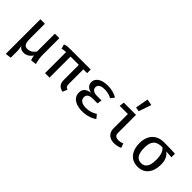

<svg xmlns="http://www.w3.org/2000/svg" viewBox="50 -1797 2978 2978"><g transform="rotate(45 1538.5 -308.0)"><path d="M502.6 -175.4Q502.6 -93.8 528.7 0L436.9 12.3Q429.7 -1 423.1 -26.4Q416.4 -51.8 413.8 -73.3Q390.3 -34.4 352.1 -11Q313.8 12.3 273.8 12.3Q234.9 12.3 212.6 1.3Q190.3 -9.7 170.3 -38.5Q176.9 -6.2 180.5 17.2Q184.1 40.5 184.1 61V207.2L87.2 219V-540.5H185.6V-236.9Q185.6 -177.4 191.3 -143.1Q196.9 -108.7 215.1 -89.7Q233.3 -70.8 270.8 -70.8Q312.8 -70.8 346.2 -92.3Q379.5 -113.8 404.1 -148.7V-540.5H502.6Z M1190.8 -461.5H1107.7V-147.2Q1107.7 -108.2 1118.7 -90.5Q1129.7 -72.8 1157.4 -65.6L1123.6 12.8Q1062.6 -2.1 1035.9 -35.9Q1009.2 -69.7 1009.2 -134.9V-461.5H827.2V0H729.2V-461.5Q697.4 -461 681.8 -458.7Q666.2 -456.4 642.1 -448.7L621.5 -522.1Q644.6 -532.3 671 -536.4Q697.4 -540.5 751.8 -540.5H1190.8Z M1542.6 -244.1Q1476.9 -244.1 1447.7 -223.8Q1418.5 -203.6 1418.5 -160.5Q1418.5 -116.9 1455.4 -91.3Q1492.3 -65.6 1557.9 -65.6Q1662.1 -65.6 1744.6 -122.1L1795.4 -59Q1752.3 -26.7 1689.2 -6.9Q1626.2 12.8 1551.8 12.8Q1482.6 12.8 1428.5 -6.9Q1374.4 -26.7 1343.6 -64.6Q1312.8 -102.6 1312.8 -155.9Q1312.8 -215.9 1346.9 -247.9Q1381 -280 1449.7 -289.2Q1392.8 -301.5 1363.6 -332.6Q1334.4 -363.6 1334.4 -408.7Q1334.4 -454.9 1363.3 -487.4Q1392.3 -520 1442.6 -536.7Q1492.8 -553.3 1554.9 -553.3Q1611.8 -553.3 1667.9 -539.5Q1724.1 -525.6 1764.6 -497.9L1716.9 -438.5Q1684.1 -458.5 1643.8 -467.9Q1603.6 -477.4 1561 -477.4Q1500.5 -477.4 1468.2 -457.4Q1435.9 -437.4 1435.9 -397.4Q1435.9 -362.1 1465.9 -341Q1495.9 -320 1548.7 -320H1648.2L1636.4 -244.1Z M2086.2 -460.5H1906.2L1916.9 -540.5H2184.6V-139.5Q2184.6 -102.6 2207.4 -85.4Q2230.3 -68.2 2270.8 -68.2Q2312.8 -68.2 2359 -86.7L2384.6 -16.4Q2363.6 -4.6 2326.2 4.1Q2288.7 12.8 2251.8 12.8Q2201.5 12.8 2164.1 -6.2Q2126.7 -25.1 2106.4 -61.3Q2086.2 -97.4 2086.2 -146.7ZM2104.6 -621.5 2143.1 -834.9 2245.1 -815.9 2173.8 -609.7Z M3037.9 -463.1 2915.4 -471.8Q2956.4 -445.6 2980.8 -394.6Q3005.1 -343.6 3005.1 -270.3Q3005.1 -183.6 2977.4 -119.7Q2949.7 -55.9 2896.7 -21.5Q2843.6 12.8 2769.2 12.8Q2694.4 12.8 2641 -21.8Q2587.7 -56.4 2559.7 -120Q2531.8 -183.6 2531.8 -269.7Q2531.8 -353.3 2562.3 -415.9Q2592.8 -478.5 2651.5 -512.8Q2710.3 -547.2 2792.3 -547.2Q2910.8 -547.2 3037.9 -541.5ZM2900.5 -270.8Q2900.5 -416.9 2830.8 -474.4Q2767.2 -474.9 2725.1 -457.9Q2683.1 -441 2659.5 -396.2Q2635.9 -351.3 2635.9 -269.7Q2635.9 -166.2 2669.5 -115.9Q2703.1 -65.6 2769.2 -65.6Q2834.9 -65.6 2867.7 -116.2Q2900.5 -166.7 2900.5 -270.8Z"/></g></svg>

Font: Fira Code Fixed Retina
Style: Regular
Weight: 450
Monospace: yes
Designer: Carrois Corporate, Edenspiekermann AG, Nikita Prokopov
Foundry: Carrois Corporate, Edenspiekermann AG, Nikita Prokopov
Version: Version 5.002